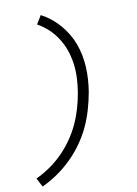

<svg xmlns="http://www.w3.org/2000/svg" viewBox="-106 -909 811 1137"><g transform="rotate(-10 300.0 -340.0)"><path d="M56 161 28 108Q73 87 114.5 58Q156 29 191 -6.5Q226 -42 254.5 -83.5Q283 -125 303 -168.5Q323 -212 336.5 -258.5Q350 -305 358 -352Q365 -394 367 -438Q369 -482 363 -525Q357 -568 343.5 -606.5Q330 -645 307.5 -680Q285 -715 255.5 -742.5Q226 -770 190 -790L221 -841Q252 -825 279.5 -803Q307 -781 330 -754.5Q353 -728 371.5 -697.5Q390 -667 402.5 -633.5Q415 -600 422 -564.5Q429 -529 431 -492Q433 -455 430.5 -417.5Q428 -380 422 -343Q413 -292 398 -240.5Q383 -189 361 -141.5Q339 -94 306.5 -48Q274 -2 235 36.5Q196 75 150.5 106.5Q105 138 56 161Z"/></g></svg>

Font: Iosevka Slab Light Extended
Style: Italic
Weight: 300
Width: 7
Italic angle: -9°
Monospace: yes
Designer: Belleve Invis
Foundry: Belleve Invis
Version: Version 11.1.0; ttfautohint (v1.8.3)